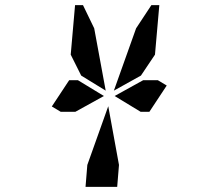

<svg xmlns="http://www.w3.org/2000/svg" viewBox="-20 -876 856 752"><path d="M633 -541 565 -438H531L429 -500L541 -562H598ZM513 -765 573 -856H604L587 -662L532 -580L426 -521ZM257 -662 274 -856H305L349 -765L394 -521L298 -580ZM275 -438H218L183 -459L251 -562H285L387 -500ZM446 -230 439 -144H315L322 -230L404 -460Z"/></svg>

Font: DSEG14 Modern
Style: Bold Italic
Weight: 700
Italic angle: -5°
Designer: Keshikan(Twitter:@keshinomi_88pro)
Version: Version 0.46